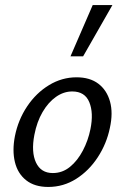

<svg xmlns="http://www.w3.org/2000/svg" viewBox="-20 -731 494 760"><path d="M171 9Q117 9 83.5 -17.5Q50 -44 39 -89.5Q28 -135 39 -192Q52 -257 87.5 -310Q123 -363 174 -394Q225 -425 283 -425Q336 -425 369.5 -399.5Q403 -374 415.5 -329Q428 -284 415 -225Q402 -162 367 -108.5Q332 -55 281.5 -23Q231 9 171 9ZM189 -46Q227 -46 257 -70.5Q287 -95 308 -135Q329 -175 338 -220Q351 -284 333.5 -326.5Q316 -369 266 -369Q232 -369 201.5 -347.5Q171 -326 148.5 -287.5Q126 -249 116 -197Q103 -129 122.5 -87.5Q142 -46 189 -46ZM259 -508 347 -711H425L309 -508Z"/></svg>

Font: Ysabeau Office Medium
Style: Italic
Weight: 500
Italic angle: -12°
Designer: Christian Thalmann (Catharsis Fonts)
Version: Version 2.001;gftools[0.9.30]; featfreeze: tnum,lnum,ss02